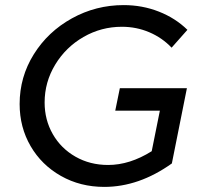

<svg xmlns="http://www.w3.org/2000/svg" viewBox="-20 -726 805 753"><path d="M450 -380H713L654 -85Q525 7 389 7Q295 7 219 -36Q143 -79 100 -153Q57 -227 57 -318Q57 -424 112.5 -513Q168 -602 262 -654Q356 -706 465 -706Q538 -706 603 -680.5Q668 -655 715 -609L653 -539Q616 -578 565.5 -599.5Q515 -621 458 -621Q377 -621 307.5 -581Q238 -541 196.5 -472.5Q155 -404 155 -324Q155 -256 187 -200Q219 -144 276 -111.5Q333 -79 404 -79Q489 -79 575 -133L607 -292H432Z"/></svg>

Font: Gontserrat
Style: Italic
Weight: 400
Italic angle: -11.3°
Designer: Julieta Ulanovsky
Foundry: Julieta Ulanovsky
Version: Version 6.001